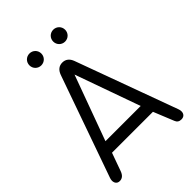

<svg xmlns="http://www.w3.org/2000/svg" viewBox="-262 -1028 1141 1141"><g transform="rotate(-45 308.5 -458.0)"><path d="M308 -638 454 -228H158ZM533 -24C539 -8 551 0 569 0C591 0 603 -14 603 -34C603 -40 602 -48 599 -55L365 -695C354 -725 334 -740 307 -740C280 -740 260 -725 249 -695L23 -55C21 -49 19 -42 19 -35C19 -17 28 0 51 0C72 0 87 -13 96 -38L137 -152H481ZM157 -866C157 -838 179 -816 207 -816C235 -816 257 -838 257 -866C257 -894 235 -916 207 -916C179 -916 157 -894 157 -866ZM357 -866C357 -838 379 -816 407 -816C435 -816 457 -838 457 -866C457 -894 435 -916 407 -916C379 -916 357 -894 357 -866Z"/></g></svg>

Font: Numismatica Pro
Style: Regular
Weight: 400
Designer: Chris Hopkins
Foundry: Edward C. D. Hopkins
Version: Version 2.19D